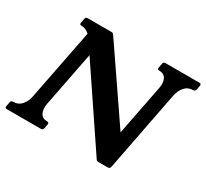

<svg xmlns="http://www.w3.org/2000/svg" viewBox="-148 -861 1141 1063"><g transform="rotate(30 422.5 -330.0)"><path d="M848 -660Q861 -660 859 -647L854 -620Q851 -607 838 -607Q806 -607 785.5 -583.5Q765 -560 758 -524L659 -13Q656 0 643 0H582Q572 0 568 -8L213 -535L257 -550L176 -136Q170 -101 181.5 -77Q193 -53 225 -53Q238 -53 236 -40L231 -13Q228 0 215 0H-2Q-16 0 -13 -13L-8 -40Q-6 -53 8 -53Q41 -53 61.5 -77Q82 -101 88 -136L176 -585Q154 -607 124 -607Q111 -607 114 -620L119 -647Q121 -660 134 -660H287Q296 -660 301 -652L640 -156L595 -140L670 -524Q677 -560 665 -583.5Q653 -607 621 -607Q608 -607 611 -620L616 -647Q618 -660 631 -660Z"/></g></svg>

Font: Young Serif Light
Style: Italic
Weight: 300
Italic angle: -10.979°
Designer: Bastien Sozeau
Foundry: NBR — Bastien Sozeau
Version: Version 5.001